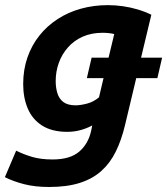

<svg xmlns="http://www.w3.org/2000/svg" viewBox="-46 -558 667 766"><path d="M150 188Q93.8 188 50.5 176.9Q7.2 165.8 -26.5 148.8L18.5 43Q47.5 57.8 82.2 68Q117 78.2 163.8 78.2Q234 78.2 270.4 46.6Q306.8 15 317.8 -37L322 -57.5Q299.8 -45.5 274.6 -38.8Q249.5 -32 222.5 -32Q161.5 -32 122.2 -56.9Q83 -81.8 64.8 -125Q46.5 -168.2 46.5 -222.5Q46.5 -280 63.5 -328.9Q80.5 -377.8 111.4 -416.4Q142.2 -455 184.4 -482.2Q226.5 -509.5 277.4 -523.5Q328.2 -537.5 384.5 -537.5Q414.8 -537.5 444.2 -533.2Q473.8 -529 502.2 -520.6Q530.8 -512.2 557.8 -499.2L516.8 -328H600.8L581.8 -246.2H497.5L452.8 -59Q438.8 0.2 416.1 46.4Q393.5 92.5 358.4 124Q323.2 155.5 272.1 171.8Q221 188 150 188ZM255.8 -137.8Q274.2 -137.8 300.6 -144.5Q327 -151.2 349 -169.8L367 -246.2H300.5L319.5 -328H387.2L409.8 -422.2Q398.8 -424.8 387.1 -426Q375.5 -427.2 363.2 -427.2Q319.2 -427.2 284.4 -411.9Q249.5 -396.5 225.4 -369.2Q201.2 -342 188.8 -307.6Q176.2 -273.2 176.2 -234.2Q176.2 -208.2 183 -186Q189.8 -163.8 207 -150.8Q224.2 -137.8 255.8 -137.8Z"/></svg>

Font: Ubuntu Sans
Style: Italic
Weight: 400
Italic angle: -13.5°
Designer: Dalton Maag Ltd
Foundry: Dalton Maag Ltd
Version: Version 1.006